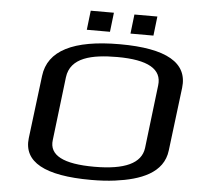

<svg xmlns="http://www.w3.org/2000/svg" viewBox="-56 -866 960 933"><g transform="rotate(5 424.5 -399.5)"><path d="M824 -474C839 -597 733 -659 504 -659C277 -659 156 -597 141 -473L103 -166C89 -49 195 10 422 10C463 10 502 8 539 3C661 -13 773 -54 786 -166ZM497 -596C647 -596 717 -556 707 -476L670 -167C660 -92 581 -55 432 -55C281 -55 210 -92 220 -167L257 -476C269 -574 374 -596 497 -596ZM451 -715 462 -809H349L338 -715ZM663 -715 674 -809H562L551 -715Z"/></g></svg>

Font: Gamestation Extended
Style: Italic
Weight: 400
Width: 7
Designer: Jonas Hecksher
Foundry: Jonas Hecksher, Playtypeª, e-types AS
Version: Version 1.003